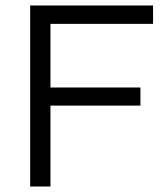

<svg xmlns="http://www.w3.org/2000/svg" viewBox="-20 -680 602 700"><path d="M90 0V-660H164V0ZM116 -295V-361H492V-295ZM116 -593V-660H538V-593Z"/></svg>

Font: Bricolage Grotesque 96pt ExtraBold Light
Style: Regular
Weight: 300
Version: Version 1.001;gftools[0.9.33.dev8+g029e19f]